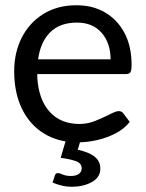

<svg xmlns="http://www.w3.org/2000/svg" viewBox="-20 -535 555 731"><path d="M276 7Q203 7 148.5 -26Q94 -59 64 -120Q34 -181 34 -264Q34 -335 63 -392Q92 -449 145.5 -482Q199 -515 271 -515Q334 -515 381 -487Q428 -459 454.5 -408.5Q481 -358 481 -288Q481 -267 476.5 -260Q472 -253 459 -253H122V-240Q127 -156 169 -109.5Q211 -63 283 -63Q314 -63 344.5 -75.5Q375 -88 398.5 -100Q422 -112 432 -112Q443 -112 449 -104L474 -71Q454 -45 420.5 -27.5Q387 -10 349 -1.5Q311 7 276 7ZM125 -309H401Q401 -371 367 -410Q333 -449 273 -449Q208 -449 171 -412Q134 -375 125 -309ZM253 176Q233 176 214.5 171.5Q196 167 180 160L189 133Q192 124 200 124Q206 124 219 129.5Q232 135 249 135Q270 135 280.5 127Q291 119 291 106Q291 86 267.5 78Q244 70 211 66L232 -5H288L276 35Q321 45 341.5 62.5Q362 80 362 107Q362 140 330 158Q298 176 253 176Z"/></svg>

Font: Aleo
Style: Regular
Weight: 400
Designer: Alessio Laiso
Foundry: Alessio Laiso
Version: Version 2.001; ttfautohint (v1.8.4.7-5d5b);gftools[0.9.29]